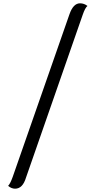

<svg xmlns="http://www.w3.org/2000/svg" viewBox="-20 -1004 622 1159"><path d="M463 -984Q488 -984 508 -968Q494 -958 479 -914L137 68Q117 135 71 135Q49 135 29 118Q42 105 57 63L399 -917Q422 -984 463 -984Z"/></svg>

Font: Laila Medium
Style: Regular
Weight: 500
Designer: Hitesh Malaviya
Foundry: Indian Type Foundry
Version: Version 1.302;PS 1.0;hotconv 1.0.78;makeotf.lib2.5.61930; tt